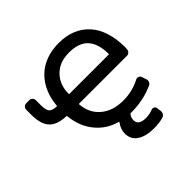

<svg xmlns="http://www.w3.org/2000/svg" viewBox="-221 -1005 1442 1442"><g transform="rotate(-45 500.0 -284.0)"><path d="M644.5 196.3Q641.6 196.3 638.7 196.3Q549.8 196.3 502 163.1Q453.1 129.9 453.1 69.3Q453.1 22.5 485.4 -20.5Q487.3 -24.4 483.4 -25.4Q383.8 -51.8 318.4 -130.9Q252 -210.9 240.2 -329.1Q240.2 -333 235.4 -334Q143.6 -336.9 101.6 -379.9Q56.6 -424.8 56.6 -526.4V-581.1Q56.6 -595.7 66.9 -606Q77.1 -616.2 91.8 -616.2H124Q137.7 -616.2 147.9 -606Q158.2 -595.7 158.2 -581.1V-528.3Q158.2 -472.7 176.8 -455.1Q192.4 -439.5 235.4 -436.5Q239.3 -436.5 240.2 -441.4Q246.1 -511.7 270.5 -568.4Q295.9 -629.9 341.3 -674.3Q386.7 -718.8 447.8 -741.2Q508.8 -763.7 584 -763.7Q660.2 -763.7 720.7 -739.3Q782.2 -714.8 826.2 -666Q870.1 -617.2 891.6 -547.9Q914.1 -478.5 914.1 -389.6Q914.1 -379.9 913.1 -368.2Q913.1 -353.5 902.3 -343.3Q891.6 -333 877 -333H370.1Q366.2 -333 366.2 -329.1Q374 -231.4 439.5 -174.8Q507.8 -114.3 622.1 -114.3Q716.8 -114.3 801.8 -158.2Q813.5 -164.1 826.2 -159.7Q838.9 -155.3 843.8 -142.6L856.4 -105.5Q861.3 -91.8 856 -77.6Q850.6 -63.5 836.9 -57.6Q728.5 -8.8 603.5 -8.8H595.7Q590.8 -8.8 587.9 -5.9Q570.3 14.6 570.3 43.9Q570.3 98.6 648.4 98.6Q650.4 98.6 651.4 98.6Q687.5 98.6 723.6 84Q736.3 80.1 747.6 85.9Q758.8 91.8 759.8 104.5L764.6 137.7Q766.6 153.3 758.8 166.5Q751 179.7 737.3 183.6Q692.4 196.3 644.5 196.3ZM787.1 -436.5Q791 -436.5 791 -440.4Q791 -548.8 740.2 -604.5Q691.4 -658.2 586.9 -658.2Q485.4 -658.2 426.8 -598.6Q366.2 -537.1 366.2 -440.4Q366.2 -436.5 370.1 -436.5Z"/></g></svg>

Font: Rounded-L Mgen+ 1m medium
Style: Regular
Weight: 500
Designer: [Source Han Sans]
Ryoko NISHIZUKA  (kana & ideographs); Paul D. Hunt (Latin, Greek & Cyrillic); Wenlong ZHANG  (bopomofo
Version: Version 1.059.20150602